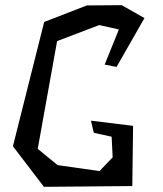

<svg xmlns="http://www.w3.org/2000/svg" viewBox="-20 -722 629 743"><path d="M332 -255 495 -235 492 -2 150 1 30 -156 151 -637 316 -701 451 -702 539 -652 431 -463 385 -472 440 -608 364 -625 201 -563 126 -146 203 -83 365 -60 416 -113 412 -193 343 -208Z"/></svg>

Font: Underdog
Style: Regular
Weight: 400
Designer: Sergey Steblina
Foundry: Sergey Steblina, Jovanny Lemonad
Version: Version 1.001; ttfautohint (v0.9)